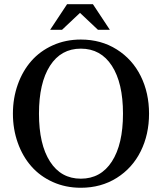

<svg xmlns="http://www.w3.org/2000/svg" viewBox="-20 -867 764 907"><path d="M216.8 -726.1 296.9 -847.2H418.9L499 -726.1H442.9L357.9 -806.2L272.9 -726.1ZM361.8 20Q290 20 229.7 -7.1Q169.4 -34.2 128.2 -81.1Q86.9 -127.9 64 -192.4Q41 -256.8 41 -330.1Q41 -403.3 64 -467.8Q86.9 -532.2 128.2 -579.1Q169.4 -626 229.7 -653.1Q290 -680.2 361.8 -680.2Q457.5 -680.2 531.5 -633.5Q605.5 -586.9 644.8 -507.6Q684.1 -428.2 684.1 -330.1Q684.1 -231.9 644.8 -152.6Q605.5 -73.2 531.5 -26.6Q457.5 20 361.8 20ZM361.8 -22.9Q456.1 -22.9 508.5 -104Q561 -185.1 561 -330.1Q561 -475.1 508.5 -556.2Q456.1 -637.2 361.8 -637.2Q268.1 -637.2 216.1 -556.2Q164.1 -475.1 164.1 -330.1Q164.1 -185.1 216.1 -104Q268.1 -22.9 361.8 -22.9Z"/></svg>

Font: El Messiri SemiBold
Style: Regular
Weight: 600
Designer: Mohamed Gaber
Foundry: Kief Type Foundry
Version: Version 2.007;PS 002.007;hotconv 1.0.88;makeotf.lib2.5.64775